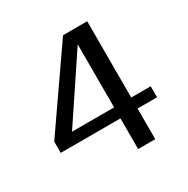

<svg xmlns="http://www.w3.org/2000/svg" viewBox="-154 -813 933 952"><g transform="rotate(-30 312.5 -337.5)"><path d="M370 0V-175.5H28V-240L329.5 -675H468V-238.5H579.5V-175.5H468V0ZM129 -238.5H370V-599.5Z"/></g></svg>

Font: Anybody ExtraExpanded
Style: Regular
Weight: 400
Width: 8
Designer: Tyler Finck
Foundry: Etcetera Type Company
Version: Version 1.010; ttfautohint (v1.8.3) -l 8 -r 50 -G 200 -x 14 